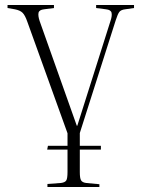

<svg xmlns="http://www.w3.org/2000/svg" viewBox="-20 -529 564 765"><path d="M169 216V204L223 200Q239 198 244 190Q249 182 249 156V67H168L171 52H249V2L89 -442Q80 -468 70 -478Q60 -488 39 -492L10 -497V-509H195V-497L156 -492Q136 -490 133.5 -478Q131 -466 138 -445L286 -28H288L421 -448Q427 -466 424.5 -478Q422 -490 402 -492L363 -497V-509H514V-497L479 -492Q462 -490 455.5 -481.5Q449 -473 441 -448L298 1V52H382V67H298V157Q298 181 303 189.5Q308 198 323 200L376 205V216Z"/></svg>

Font: Display Extralight
Style: Regular
Weight: 200
Designer: Latin by Veronika Burian and Jose Scaglione. Greek by Irene Vlachou. Cyrillic by Vera Evstafieva.
Foundry: TypeTogether
Version: Version 3.002